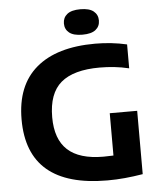

<svg xmlns="http://www.w3.org/2000/svg" viewBox="-62 -999 883 1060"><g transform="rotate(-5 379.5 -469.0)"><path d="M490.5 8.5Q47 8.5 47 -367.5Q47 -556 160.8 -652.8Q274.5 -749.5 488 -749.5Q531.5 -749.5 576 -744.8Q620.5 -740 663.5 -730V-597.5Q621.5 -607.5 581.2 -611.8Q541 -616 501 -616Q356.5 -616 286.5 -556.8Q216.5 -497.5 216.5 -365.5Q216.5 -243.5 281.5 -183.8Q346.5 -124 480 -124Q507.5 -124 535 -125.5V-360H687V-9Q635.5 -0.5 587.5 4Q539.5 8.5 490.5 8.5ZM423 -805Q373.5 -805 349.8 -824Q326 -843 326 -875.5Q326 -907.5 349.8 -926.8Q373.5 -946 423 -946Q472.5 -946 496.2 -926.8Q520 -907.5 520 -875.5Q520 -843 496.2 -824Q472.5 -805 423 -805Z"/></g></svg>

Font: Encode Sans Semi Expanded
Style: Bold
Weight: 700
Width: 6
Designer: Multiple Designers
Foundry: Impallari Type
Version: Version 3.000; ttfautohint (v1.8.3) -l 8 -r 50 -G 200 -x 14 